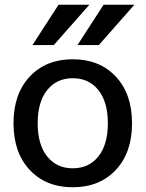

<svg xmlns="http://www.w3.org/2000/svg" viewBox="-20 -780 614 810"><path d="M417 -760H547L397 -590H307ZM227 -760H357L207 -590H117ZM105.5 -457Q174 -530 287 -530Q400 -530 468.5 -457Q537 -384 537 -260Q537 -136 468.5 -63Q400 10 287 10Q174 10 105.5 -63Q37 -136 37 -260Q37 -384 105.5 -457ZM179 -120Q219 -70 287 -70Q355 -70 395 -120Q435 -170 435 -260Q435 -350 395 -400Q355 -450 287 -450Q219 -450 179 -400Q139 -350 139 -260Q139 -170 179 -120Z"/></svg>

Font: Mplus 1p Medium
Style: Regular
Weight: 500
Version: Version 1.061